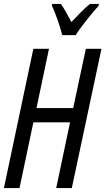

<svg xmlns="http://www.w3.org/2000/svg" viewBox="-20 -964 540 984"><path d="M368 -784Q385 -812 423.5 -860.5Q462 -909 485 -934L487 -944H441Q420 -927 396.5 -903.5Q373 -880 346 -851Q315 -911 292 -944H248L246 -934Q259 -909 276 -859.5Q293 -810 299 -784ZM80 0 151 -337H339L268 0H348L500 -714H420L355 -410H167L231 -714H151L0 0Z"/></svg>

Font: Noto Sans Display Condensed
Style: Italic
Weight: 400
Width: 3
Designer: Monotype Design team
Foundry: Monotype Imaging Inc.
Version: 1.000